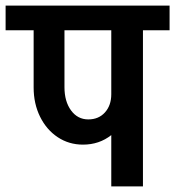

<svg xmlns="http://www.w3.org/2000/svg" viewBox="-55 -665 625 685"><path d="M550 -557H455V0H342V-183Q299 -149 241 -149Q191 -149 151 -175.5Q111 -202 88 -248.5Q65 -295 65 -353V-557H-35V-645H550ZM342 -329V-557H175V-354Q175 -303 198.5 -271Q222 -239 260 -239Q297 -239 319.5 -264Q342 -289 342 -329Z"/></svg>

Font: Akshar Medium
Style: Regular
Weight: 500
Designer: Tall Chai
Foundry: Tall Chai
Version: Version 1.000